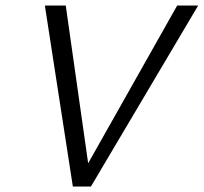

<svg xmlns="http://www.w3.org/2000/svg" viewBox="-20 -678 741 698"><path d="M244.8 0 143.1 -658H219L309.9 -18L263.3 -18.5L624.2 -658H700.5L310.6 0Z"/></svg>

Font: Ysabeau
Style: Bold Italic
Weight: 700
Italic angle: -12°
Designer: Christian Thalmann (Catharsis Fonts)
Version: Version 2.002